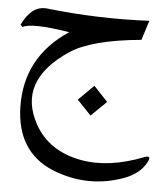

<svg xmlns="http://www.w3.org/2000/svg" viewBox="-47 -205 612 701"><g transform="rotate(5 258.5 145.5)"><path d="M473.6 -148.9 450.7 -77.1Q269 -60.5 191.4 -8.8Q13.7 110.4 98.1 264.2Q149.4 356.4 267.1 378.9Q372.1 398.4 499.5 348.1Q513.7 342.3 516.6 349.1Q518.6 354.5 511.2 367.2Q489.7 407.7 435.5 429.2Q302.2 479 168.9 424.8Q35.6 368.7 31.7 205.6Q27.8 22.5 185.5 -82Q44.9 -104.5 14.2 -85.9L6.3 -93.8Q41.5 -167 97.2 -161.1Q285.6 -139.6 473.6 -148.9ZM294.4 105 345.7 159.7 289.6 214.4 238.3 160.6Z"/></g></svg>

Font: Amiri Typewriter
Style: Regular
Weight: 400
Monospace: yes
Designer: Khaled Hosny
Version: Version 1.1